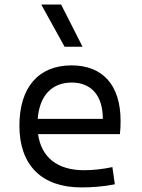

<svg xmlns="http://www.w3.org/2000/svg" viewBox="-20 -815 626 845"><path d="M337.9 9.8C380.9 9.8 432.1 6.8 485.4 -3.9L474.6 -79.6C433.1 -70.8 390.6 -65.9 349.6 -65.9C233.4 -65.9 162.1 -121.6 147.5 -224.6H507.8C509.8 -241.7 510.7 -261.2 510.7 -283.2C510.7 -440.4 432.1 -527.3 294.9 -527.3C148.9 -527.3 65.4 -429.7 65.4 -261.7C65.4 -87.4 164.1 9.8 337.9 9.8ZM146 -292C153.8 -394 208 -451.7 295.9 -451.7C381.8 -451.7 432.6 -394 432.6 -292ZM264.2 -609.4H343.3L249 -794.9H161.6Z"/></svg>

Font: Cascadia Mono PL SemiLight
Style: Regular
Weight: 350
Monospace: yes
Designer: Aaron Bell
Foundry: Saja Typeworks
Version: Version 2404.023